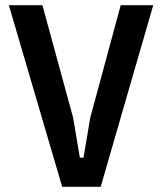

<svg xmlns="http://www.w3.org/2000/svg" viewBox="-20 -718 623 738"><path d="M219 0 14 -698H143L261 -266L287 -112H301L327 -266L444 -698H569L367 0Z"/></svg>

Font: IBM Plex Sans Cond SmBld
Style: Regular
Weight: 600
Width: 3
Designer: Mike Abbink, Paul van der Laan, Pieter van Rosmalen
Foundry: Bold Monday
Version: Version 1.3